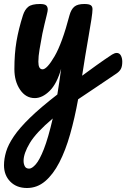

<svg xmlns="http://www.w3.org/2000/svg" viewBox="-24 -486 632 961"><path d="M111 455Q59 455 27.5 423Q-4 391 -4 341Q-4 309 6.5 273.5Q17 238 45.5 196Q74 154 126.5 103Q179 52 263 -13Q273 -73 282 -142Q261 -67 224.5 -31Q188 5 150 5Q105 5 76.5 -37Q48 -79 48 -140Q48 -217 58.5 -279Q69 -341 91 -410Q100 -438 117.5 -452Q135 -466 176 -466Q199 -466 207 -459Q215 -452 215 -438Q215 -431 210 -411Q205 -391 199 -366Q193 -341 188 -317Q180 -274 174 -239Q168 -204 168 -177Q168 -139 189 -139Q211 -139 249 -204Q287 -269 324 -410Q332 -439 348 -452.5Q364 -466 398 -466Q421 -466 430 -460Q439 -454 439 -440Q439 -425 433.5 -389Q428 -353 419.5 -305Q411 -257 402.5 -205Q394 -153 387 -107Q421 -132 458.5 -159Q496 -186 537 -213Q550 -221 560 -221Q574 -221 581 -208Q588 -195 588 -177Q588 -154 581 -141Q574 -128 559 -118Q510 -85 461 -52Q412 -19 367 11Q350 105 327 186Q304 267 273 327Q242 387 202 421Q162 455 111 455ZM94 319Q94 334 100 346Q106 358 122 358Q136 358 155 336.5Q174 315 195.5 260.5Q217 206 240 107Q157 177 125.5 229.5Q94 282 94 319Z"/></svg>

Font: Pacifico
Style: Regular
Weight: 400
Designer: Vernon Adams
Foundry: Vernon Adams
Version: Version 3.010; ttfautohint (v1.8.4.7-5d5b)